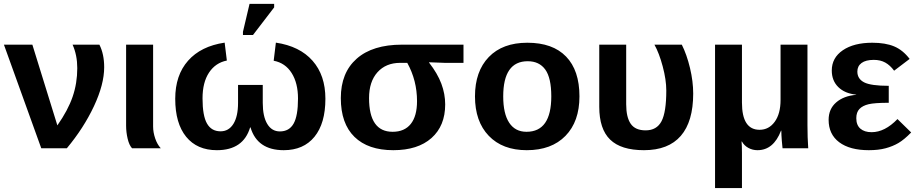

<svg xmlns="http://www.w3.org/2000/svg" viewBox="-20 -756 4682 979"><path d="M511.2 -413.1Q511.2 -325.7 459 -214.4Q406.7 -103 320.8 0H190.4L0 -528.3H145L272.5 -116.7Q326.7 -193.8 350.3 -262.7Q374 -331.5 374 -408.7Q374 -474.6 350.1 -528.3H486.8Q511.2 -480.5 511.2 -413.1Z M653.3 0Q638.7 -15.6 630.9 -48.6Q623 -81.5 623 -115.2V-528.3H760.7V-110.8Q760.7 -81.5 771.2 -50.5Q781.7 -19.5 799.8 0Z M1319.8 -231.4Q1319.8 -162.1 1342.8 -124Q1365.7 -85.9 1407.2 -85.9Q1454.6 -85.9 1477.1 -125.7Q1499.5 -165.5 1499.5 -253.4Q1499.5 -332.5 1467 -383.8Q1434.6 -435.1 1375.5 -446.3L1386.7 -538.6Q1508.3 -520.5 1573.7 -446.3Q1639.2 -372.1 1639.2 -252.4Q1639.2 -127 1583.5 -58.6Q1527.8 9.8 1426.8 9.8Q1292 9.8 1257.3 -106.4H1255.4Q1220.7 9.8 1085.9 9.8Q984.9 9.8 929.2 -58.6Q873.5 -127 873.5 -252.4Q873.5 -372.6 939 -446.5Q1004.4 -520.5 1125.5 -538.6L1136.7 -447.3Q1079.1 -436 1045.9 -386Q1012.7 -335.9 1012.7 -254.4Q1012.7 -166 1035.4 -126.2Q1058.1 -86.4 1104.5 -86.4Q1146.5 -86.4 1170.2 -124.5Q1193.8 -162.6 1193.8 -231.4V-322.8H1319.8ZM1218.8 -577.6V-593.8L1252.4 -736.3H1377.9V-718.3L1270 -577.6Z M2250 -223.6Q2250 -114.3 2180.2 -52.2Q2110.4 9.8 1985.4 9.8Q1856.9 9.8 1787.4 -58.1Q1717.8 -126 1717.8 -255.9Q1717.8 -385.3 1798.8 -456.8Q1879.9 -528.3 2029.8 -528.3H2343.3V-435.5H2248L2168 -438.5V-436.5Q2210.9 -381.3 2230.5 -329.1Q2250 -276.9 2250 -223.6ZM2106.4 -240.2Q2106.4 -345.7 2056.6 -435.5H2020.5Q1947.8 -435.5 1904.8 -387.7Q1861.8 -339.8 1861.8 -255.9Q1861.8 -84 1981.9 -84Q2042.5 -84 2074.5 -124Q2106.4 -164.1 2106.4 -240.2Z M2934.6 -264.6Q2934.6 -136.2 2863.3 -63.2Q2792 9.8 2666 9.8Q2542.5 9.8 2472.2 -63.5Q2401.9 -136.7 2401.9 -264.6Q2401.9 -392.1 2472.2 -465.1Q2542.5 -538.1 2668.9 -538.1Q2798.3 -538.1 2866.5 -467.5Q2934.6 -397 2934.6 -264.6ZM2791 -264.6Q2791 -358.9 2760.3 -401.4Q2729.5 -443.8 2670.9 -443.8Q2545.9 -443.8 2545.9 -264.6Q2545.9 -176.3 2576.4 -130.1Q2606.9 -84 2664.6 -84Q2791 -84 2791 -264.6Z M3514.6 -278.8Q3514.6 -136.2 3451.4 -63.2Q3388.2 9.8 3263.7 9.8Q3146.5 9.8 3091.1 -44.2Q3035.6 -98.1 3035.6 -211.4V-528.3H3172.9V-224.6Q3172.9 -158.2 3196 -124.8Q3219.2 -91.3 3272 -91.3Q3328.6 -91.3 3353 -137.7Q3377.4 -184.1 3377.4 -294.4Q3377.4 -349.1 3359.1 -417.5Q3340.8 -485.8 3316.9 -528.3H3456.5Q3481.9 -477.5 3498.3 -409.2Q3514.6 -340.8 3514.6 -278.8Z M3970.2 0Q3969.7 -5.9 3968.5 -16.6Q3967.3 -27.3 3966.3 -40.3Q3965.3 -53.2 3964.6 -66.4Q3963.9 -79.6 3963.9 -89.8H3962.4Q3924.3 9.8 3842.3 9.8Q3816.9 9.8 3795.7 -2Q3774.4 -13.7 3763.2 -34.2H3761.2Q3763.2 -13.2 3763.2 22V203.1H3626V-528.3H3763.2V-232.9Q3763.2 -94.2 3853 -94.2Q3900.4 -94.2 3930.2 -135Q3960 -175.8 3960 -246.1V-528.3H4097.2V-118.2Q4097.2 -54.7 4101.1 0Z M4424.3 -82Q4491.7 -82 4556.2 -148.9L4626 -80.6Q4590.3 -43.9 4561.3 -26.9Q4532.2 -9.8 4495.6 0Q4459 9.8 4410.2 9.8Q4313 9.8 4259 -30.8Q4205.1 -71.3 4205.1 -145Q4205.1 -200.2 4243.4 -233.6Q4281.7 -267.1 4345.7 -272.5V-273.4Q4287.6 -279.3 4254.4 -312Q4221.2 -344.7 4221.2 -396.5Q4221.2 -461.4 4277.6 -499.8Q4334 -538.1 4427.7 -538.1Q4494.6 -538.1 4539.1 -519.5Q4583.5 -501 4618.2 -455.6L4539.1 -395.5Q4518.6 -423.3 4493.9 -437Q4469.2 -450.7 4435.5 -450.7Q4394.5 -450.7 4373 -434.8Q4351.6 -418.9 4351.6 -391.1Q4351.6 -354 4386 -336.2Q4420.4 -318.4 4511.7 -318.4V-231.9Q4439.5 -231.9 4408.9 -224.6Q4378.4 -217.3 4362.3 -200.4Q4346.2 -183.6 4346.2 -153.3Q4346.2 -118.2 4366.9 -100.1Q4387.7 -82 4424.3 -82Z"/></svg>

Font: Liberation Sans
Style: Bold
Weight: 700
Designer: Steve Matteson
Foundry: Ascender Corporation
Version: Version 2.1.5